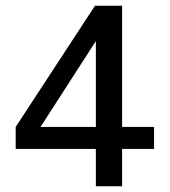

<svg xmlns="http://www.w3.org/2000/svg" viewBox="-20 -653 595 673"><path d="M35 -208 313 -633H408V-208H520V-131H408V0H316V-131H35ZM122 -208H316V-509Z"/></svg>

Font: TajawalTap Med
Style: Regular
Weight: 500
Designer: Boutros Fonts
Foundry: Created by Boutros International 2017
Version: Version 2.700